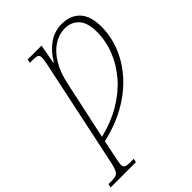

<svg xmlns="http://www.w3.org/2000/svg" viewBox="-334 -854 1228 1228"><g transform="rotate(-45 279.5 -240.5)"><path d="M-68 240 -63 215H-32Q-8 215 6 209.5Q20 204 29 186.5Q38 169 46 132L200 -597Q204 -616 206.5 -632.5Q209 -649 209 -660Q209 -678 197 -683.5Q185 -689 151 -689H131L136 -714H261L237 -583H241Q278 -646 331 -683.5Q384 -721 450 -721Q529 -721 573.5 -673Q618 -625 618 -528Q618 -440 584 -356Q550 -272 485.5 -200Q421 -128 327.5 -75Q234 -22 115 5L89 131Q85 148 83 161Q81 174 81 183Q81 203 93 209Q105 215 131 215H166L161 240ZM122 -28Q228 -54 312 -103.5Q396 -153 454 -220Q512 -287 543 -365Q574 -443 574 -526Q574 -609 538 -648Q502 -687 443 -687Q392 -687 344.5 -657Q297 -627 261 -568Q225 -509 207 -423Z"/></g></svg>

Font: Noto Serif SemiCondensed ExtraLight
Style: Italic
Weight: 200
Width: 4
Italic angle: -12°
Designer: Monotype Design Team
Foundry: Monotype Imaging Inc.
Version: Version 2.013